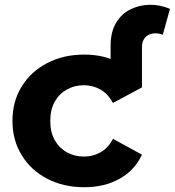

<svg xmlns="http://www.w3.org/2000/svg" viewBox="-20 -774 730 802"><path d="M573 -409 442 -413V-582Q442 -640 464.5 -678Q487 -716 524 -734.5Q561 -753 604 -754Q647 -755 690 -737L660 -629Q639 -637 618.5 -634Q598 -631 585.5 -616.5Q573 -602 573 -576ZM332 8Q245 8 177 -27.5Q109 -63 70.5 -126Q32 -189 32 -269Q32 -350 70.5 -412.5Q109 -475 177 -510.5Q245 -546 332 -546Q417 -546 480 -510.5Q543 -475 573 -409L452 -344Q431 -382 399.5 -400Q368 -418 331 -418Q291 -418 259 -400Q227 -382 208.5 -349Q190 -316 190 -269Q190 -222 208.5 -189Q227 -156 259 -138Q291 -120 331 -120Q368 -120 399.5 -137.5Q431 -155 452 -194L573 -128Q543 -63 480 -27.5Q417 8 332 8Z"/></svg>

Font: Montserrat Thin
Style: Bold
Weight: 700
Version: Version 9.000